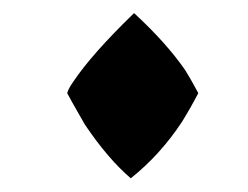

<svg xmlns="http://www.w3.org/2000/svg" viewBox="-20 -666 369 286"><path d="M179.7 -646.5Q227.5 -602.5 255.9 -561.5Q262.7 -550.8 275.4 -527.3Q263.7 -504.9 251 -484.4Q218.8 -435.5 174.8 -400.4Q140.6 -429.7 106.4 -480.5Q101.6 -489.3 94.7 -501Q87.9 -512.7 80.1 -527.3Q82 -534.2 88.9 -543.9Q116.2 -585 179.7 -646.5Q179.7 -646.5 179.7 -646.5Z"/></svg>

Font: Tolkien Dwarf Runes
Style: Regular
Weight: 400
Version: Regular